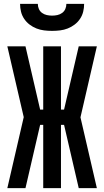

<svg xmlns="http://www.w3.org/2000/svg" viewBox="-20 -975 540 995"><path d="M482 0H388L312 -328H296V0H204V-328H188L112 0H18L103 -368L18 -735H112L188 -407H204V-735H296V-407H312L388 -735H482L397 -367ZM250 -815Q229 -815 208.5 -817.5Q188 -820 169 -827.5Q150 -835 133.5 -847.5Q117 -860 105.5 -877Q94 -894 89 -914Q84 -934 84 -955H176Q176 -941 181.5 -928.5Q187 -916 198 -908Q209 -900 222.5 -897Q236 -894 250 -894Q264 -894 277.5 -897Q291 -900 302 -908Q313 -916 318.5 -928.5Q324 -941 324 -955H416Q416 -934 411 -914Q406 -894 394.5 -877Q383 -860 366.5 -847.5Q350 -835 331 -827.5Q312 -820 291.5 -817.5Q271 -815 250 -815Z"/></svg>

Font: Iosevka Fixed
Style: Bold
Weight: 700
Monospace: yes
Designer: Belleve Invis
Foundry: Belleve Invis
Version: Version 32.3.0